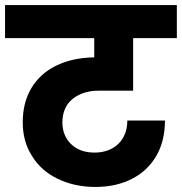

<svg xmlns="http://www.w3.org/2000/svg" viewBox="-37 -760 720 760"><path d="M353 -401C353 -401 490 -401 490 -401C490 -401 490 -609 490 -609C490 -609 663 -609 663 -609C663 -609 663 -740 663 -740C663 -740 -17 -740 -17 -740C-17 -740 -17 -609 -17 -609C-17 -609 336 -609 336 -609C336 -609 336 -533 336 -533C336 -533 336 -533 336 -533C278 -532 228 -521 185 -500C142 -479 110 -449 87 -411C64 -372 53 -327 53 -276C53 -276 53 -276 53 -276C53 -225 65 -181 90 -142C114 -103 148 -73 192 -52C235 -31 285 -20 341 -20C341 -20 341 -20 341 -20C396 -20 445 -31 487 -53C528 -74 560 -105 583 -145C605 -184 616 -230 616 -283C616 -283 467 -283 467 -283C467 -283 467 -283 467 -283C467 -245 455 -214 432 -191C408 -168 376 -156 337 -156C337 -156 337 -156 337 -156C299 -156 268 -167 245 -189C222 -211 210 -240 210 -275C210 -275 210 -275 210 -275C210 -316 224 -347 251 -369C278 -390 312 -401 353 -401Z"/></svg>

Font: Girnar Poppins
Style: Bold
Weight: 500
Designer: Ninad Kale (Devanagari), Jonny Pinhorn (Latin)
Foundry: Indian Type Foundry
Version: ""